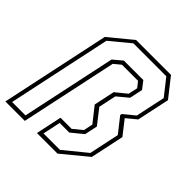

<svg xmlns="http://www.w3.org/2000/svg" viewBox="-209 -844 989 989"><g transform="rotate(45 285.0 -350.0)"><path d="M-24.5 0 102.5 -597 227.5 -700H482L563 -597L525 -418.5L471 -374L531.5 -296.5L492.5 -113L355.5 0H205.5L235.5 -141.5H316.5L366 -182L376.5 -232.5L312 -314.5L336 -428L396.5 -477.5L407.5 -528L383.5 -558.5H266.5L229.5 -528L117 0ZM2 -22.5H99.5L209.5 -539.5L258.5 -580.5H400L431.5 -539.5L416.5 -468L357.5 -419L337 -323L400 -242L385 -171.5L321.5 -119.5H251.5L231 -22.5H350.5L472.5 -122L507.5 -287L443 -369L445 -378L505.5 -427.5L540 -589L470 -678H230L122.5 -589Z"/></g></svg>

Font: Tourney Expanded ExtraLight
Style: Italic
Weight: 200
Width: 7
Italic angle: -12°
Designer: Tyler Finck
Foundry: Etcetera Type Co
Version: Version 1.010; ttfautohint (v1.8.3)